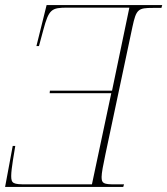

<svg xmlns="http://www.w3.org/2000/svg" viewBox="-32 -734 657 754"><path d="M-12 0H452L455 -10H420C374 -10 367 -14 367 -39C367 -54 373 -86 382 -128L488 -628C503 -698 510 -703 569 -703H602L605 -714H151L111 -553H121L138 -616C160 -698 170 -704 233 -704H476L408 -378H164L163 -368H405L329 -10H72C20 -10 12 -13 12 -43C12 -72 25 -141 28 -161H18Z"/></svg>

Font: Noto Serif Display Thin
Style: Italic
Weight: 100
Italic angle: -12°
Designer: Monotype Design Team
Foundry: Monotype Imaging Inc.
Version: Version 2.009